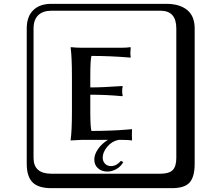

<svg xmlns="http://www.w3.org/2000/svg" viewBox="-20 -774 1140 1006"><path d="M543 125Q513.2 125 493.7 107.9Q474.1 90.8 474.1 61Q474.1 35.2 493.9 6.6Q513.7 -22 545.4 -41H404.8L350.1 -38.1V-41Q356.9 -87.9 356.9 -190.9V-374Q356.9 -475.1 350.1 -523.9L351.1 -526.9Q379.9 -523.9 404.8 -523.9H618.2Q645 -523.9 663.1 -526.9L665 -523.9Q663.1 -503.9 663.1 -498Q663.1 -486.8 665 -475.1L663.1 -472.2Q560.1 -481 459 -481Q453.1 -459 453.1 -374V-315.9Q517.1 -315.9 620.1 -323.2L623 -320.8Q620.1 -311 620.1 -296.9Q620.1 -281.7 623 -272L620.1 -270Q538.1 -277.8 453.1 -277.8V-190.9Q453.1 -109.9 459 -87.9Q503.9 -87.9 556.9 -89.8Q609.9 -91.8 640.6 -94.7L670.9 -97.2L671.9 -94.2Q671.9 -91.3 671.4 -81.5Q670.9 -71.8 670.9 -67.9Q670.9 -64 671.4 -54.9Q671.9 -45.9 671.9 -41L670.9 -38.1Q652.8 -41 626 -41H600.6Q565.4 -33.7 541.7 -4.9Q518.1 23.9 518.1 51.8Q518.1 70.8 530 83.5Q542 96.2 562 96.2Q589.8 96.2 613.8 68.8L626 75.2Q612.8 99.1 589.4 112.1Q565.9 125 543 125ZM249 -717.8Q204.1 -717.8 179.9 -693.8Q155.8 -669.9 155.8 -625V53.2Q155.8 136.2 249 136.2H820.8Q865.7 136.2 884.8 117.2Q903.8 98.1 903.8 53.2V-625Q903.8 -717.8 820.8 -717.8ZM1000 84Q1000 152.8 973.4 182.4Q946.8 211.9 880.9 211.9H249Q181.2 211.9 150.6 181.4Q120.1 150.9 120.1 84V-625Q120.1 -687 154.1 -720.5Q188 -753.9 249 -753.9H851.1Q920.9 -753.9 960.4 -721.9Q1000 -689.9 1000 -625Z"/></svg>

Font: Linux Biolinum Keyboard O
Style: Regular
Weight: 700
Designer: Philipp H. Poll
Foundry: Philipp H. Poll
Version: Version 0.6.1